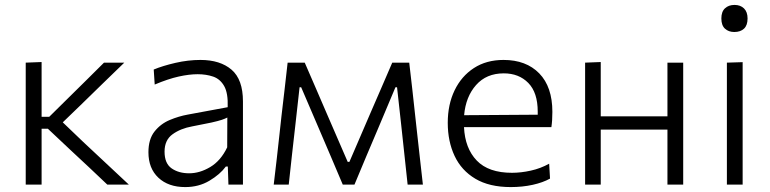

<svg xmlns="http://www.w3.org/2000/svg" viewBox="-20 -750 3130 780"><path d="M84.5 0V-495.5L149 -498V-275.5H180L258 -352.5Q294 -388 330.5 -424Q366.5 -460 402.5 -495.5H485Q440 -452 395.5 -408.8Q351 -365.5 307 -322.5L235 -253L318.5 -173Q364.5 -130 411 -86.5Q457.5 -43 503.5 0H416Q379 -35 342 -70Q304.5 -104.5 268 -139L174.5 -227H149V0Z M732.5 10Q664 10 623.5 -28Q583 -66 583 -131.5Q583 -184.5 607.8 -215.8Q632.5 -247 669.5 -262.5Q706.5 -278 743 -284.5L905 -314.5Q907 -371.5 890.8 -400.2Q874.5 -429 846 -438.8Q817.5 -448.5 783 -448.5Q748.5 -448.5 705.8 -439Q663 -429.5 608.5 -406.5L604.5 -467.5Q640.5 -482.5 692.2 -494.5Q744 -506.5 794.5 -506.5Q874.5 -506.5 920.8 -466.8Q967 -427 967 -338V0H908L905.5 -73.5H897.5Q874 -41.5 830.8 -15.8Q787.5 10 732.5 10ZM748.5 -46Q791.5 -46 834.2 -71.5Q877 -97 903 -151.5L903.5 -272.5Q895 -268 881 -263.2Q867 -258.5 839 -252.2Q811 -246 760.5 -236.5Q713.5 -228 681 -204.5Q648.5 -181 648.5 -134Q648.5 -86 677.2 -66Q706 -46 748.5 -46Z M1092 0Q1098.5 -54.5 1104.5 -106.5Q1110 -158.5 1116 -210L1123.5 -278.5Q1130 -332.5 1136.2 -387Q1142.5 -441.5 1148.5 -495.5H1218Q1240 -444.5 1262.5 -393Q1285 -341.5 1306.5 -291L1392.5 -92.5H1399.5L1485 -291Q1507.5 -342.5 1529.5 -393.5Q1551.5 -444.5 1573.5 -495.5H1642.5Q1648.5 -442.5 1655 -387Q1661 -331 1667 -277.5L1674.5 -209.5Q1680 -159 1686 -106.5Q1692 -53.5 1698 0H1636Q1629.5 -59.5 1623 -121Q1616 -182 1610 -241.5L1593 -395.5H1586.5L1517.5 -231.5Q1493 -173.5 1468.5 -116Q1444 -58 1420 0H1372.5Q1348 -58 1323.5 -115.5Q1298.5 -173 1274.5 -230L1203.5 -395.5H1197L1180 -243Q1173 -182 1166.2 -121.2Q1159.5 -60.5 1153 0Z M2055 10Q1968 10 1911.2 -23.8Q1854.5 -57.5 1826.8 -116.5Q1799 -175.5 1799 -251Q1799 -325.5 1826.8 -383Q1854.5 -440.5 1905.2 -473.5Q1956 -506.5 2025.5 -506.5Q2117.5 -506.5 2170.8 -451.8Q2224 -397 2224 -295.5Q2224 -259.5 2220 -233.5H1865Q1869 -147.5 1916.8 -97.8Q1964.5 -48 2060 -48Q2096.5 -48 2136.2 -56.8Q2176 -65.5 2211 -85L2214.5 -24.5Q2186 -8.5 2144.2 0.8Q2102.5 10 2055 10ZM2026.5 -452Q1956 -452 1914 -404.5Q1872 -357 1865.5 -282L2164.5 -284Q2164.5 -290 2164.5 -296.5Q2164.5 -374 2126.2 -413Q2088 -452 2026.5 -452Z M2357 0V-495.5L2420.5 -498V-277.5H2691.5V-495.5H2755.5V0H2691.5V-223.5H2420.5V0Z M2933 0V-495.5L2997 -497.5V0ZM2963 -620Q2940 -620 2925.2 -633.5Q2910.5 -647 2910.5 -675Q2910.5 -702.5 2925.2 -716.2Q2940 -730 2964 -730Q2988 -730 3002.5 -715.8Q3017 -701.5 3017 -675Q3017 -647 3002.5 -633.5Q2988 -620 2963 -620Z"/></svg>

Font: Heraclito Light
Style: Regular
Weight: 300
Designer: Kostas Bartsokas (font) & Cristiano Sobral (main changes)
Foundry: Kostas Bartsokas (font) & Cristiano Sobral (main changes)
Version: Version 1.00;July 8, 2020;FontCreator 13.0.0.2655 64-bit